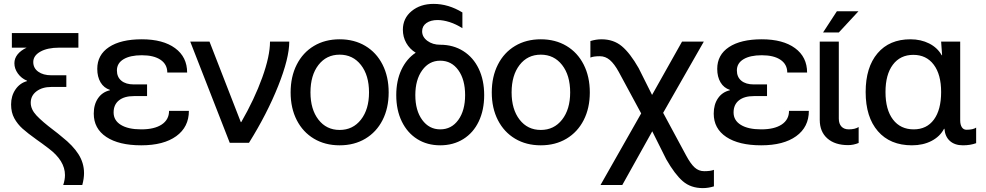

<svg xmlns="http://www.w3.org/2000/svg" viewBox="-20 -734 5071 987"><path d="M254 -66Q278 -48 299 -30Q355 14 383.5 59Q412 104 412 156Q412 184 403 217H305Q314 190 314 166Q314 92 230 29Q192 0 170 -15Q121 -50 95.5 -73Q70 -96 53.5 -126Q37 -156 37 -197Q37 -241 59.5 -274Q82 -307 119 -317V-319Q90 -331 72 -356Q54 -381 54 -409Q54 -434 70.5 -454.5Q87 -475 117 -489H41V-564H383V-489H284Q224 -489 187.5 -468.5Q151 -448 151 -415Q151 -384 176.5 -365.5Q202 -347 244 -347H321V-287H244Q197 -287 167.5 -264.5Q138 -242 138 -206Q138 -172 167.5 -140.5Q197 -109 254 -66Z M706 -69Q774 -69 811.5 -94Q849 -119 849 -164H951Q951 -81 886 -34Q821 13 706 13Q591 13 526.5 -30Q462 -73 462 -150Q462 -197 484 -229Q506 -261 545 -270V-272Q514 -282 497 -310.5Q480 -339 480 -380Q480 -452 540.5 -492Q601 -532 709 -532Q818 -532 880 -486.5Q942 -441 942 -361H840Q840 -403 805.5 -426.5Q771 -450 709 -450Q649 -450 615 -429.5Q581 -409 581 -372Q581 -338 604 -319Q627 -300 668 -300H736V-240H668Q619 -240 591.5 -218Q564 -196 564 -156Q564 -115 601.5 -92Q639 -69 706 -69Z M1218 -106H1220Q1288 -224 1328 -335Q1368 -446 1368 -520H1467Q1467 -435 1410 -292Q1353 -149 1260 0H1161L958 -520H1057Z M1978 -259Q1978 -178 1946.5 -116.5Q1915 -55 1858 -21Q1801 13 1726 13Q1651 13 1594 -21Q1537 -55 1505.5 -116.5Q1474 -178 1474 -259Q1474 -340 1505.5 -402Q1537 -464 1594 -498Q1651 -532 1726 -532Q1801 -532 1858 -498Q1915 -464 1946.5 -402Q1978 -340 1978 -259ZM1726 -66Q1794 -66 1835.5 -119Q1877 -172 1877 -259Q1877 -347 1835.5 -400Q1794 -453 1726 -453Q1658 -453 1617 -400Q1576 -347 1576 -259Q1576 -172 1617 -119Q1658 -66 1726 -66Z M2469 -245Q2469 -168 2441 -109.5Q2413 -51 2361.5 -19Q2310 13 2243 13Q2176 13 2125 -19Q2074 -51 2045.5 -109.5Q2017 -168 2017 -245Q2017 -319 2043.5 -375.5Q2070 -432 2117 -463Q2086 -482 2068.5 -513Q2051 -544 2051 -581Q2051 -640 2096 -677Q2141 -714 2209 -714Q2285 -714 2357 -670V-589Q2324 -610 2291 -620.5Q2258 -631 2229 -631Q2194 -631 2172 -615.5Q2150 -600 2150 -573Q2150 -544 2177 -524Q2204 -504 2243 -504Q2310 -504 2361.5 -471.5Q2413 -439 2441 -380.5Q2469 -322 2469 -245ZM2243 -69Q2301 -69 2336 -117.5Q2371 -166 2371 -245Q2371 -325 2336 -373.5Q2301 -422 2243 -422Q2186 -422 2150.5 -373Q2115 -324 2115 -245Q2115 -166 2150.5 -117.5Q2186 -69 2243 -69Z M3012 -259Q3012 -178 2980.5 -116.5Q2949 -55 2892 -21Q2835 13 2760 13Q2685 13 2628 -21Q2571 -55 2539.5 -116.5Q2508 -178 2508 -259Q2508 -340 2539.5 -402Q2571 -464 2628 -498Q2685 -532 2760 -532Q2835 -532 2892 -498Q2949 -464 2980.5 -402Q3012 -340 3012 -259ZM2760 -66Q2828 -66 2869.5 -119Q2911 -172 2911 -259Q2911 -347 2869.5 -400Q2828 -453 2760 -453Q2692 -453 2651 -400Q2610 -347 2610 -259Q2610 -172 2651 -119Q2692 -66 2760 -66Z M3600 146Q3633 146 3650 139V224Q3621 233 3593 233Q3531 233 3490 197.5Q3449 162 3405 85L3333 -59L3179 217H3067L3276 -151L3161 -364Q3138 -406 3115 -425.5Q3092 -445 3064 -445Q3030 -445 3015 -438V-523Q3044 -532 3072 -532Q3134 -532 3176.5 -496.5Q3219 -461 3263 -384L3332 -246L3486 -520H3598L3389 -154L3507 65Q3530 108 3551 127Q3572 146 3600 146Z M3893 -69Q3961 -69 3998.5 -94Q4036 -119 4036 -164H4138Q4138 -81 4073 -34Q4008 13 3893 13Q3778 13 3713.5 -30Q3649 -73 3649 -150Q3649 -197 3671 -229Q3693 -261 3732 -270V-272Q3701 -282 3684 -310.5Q3667 -339 3667 -380Q3667 -452 3727.5 -492Q3788 -532 3896 -532Q4005 -532 4067 -486.5Q4129 -441 4129 -361H4027Q4027 -403 3992.5 -426.5Q3958 -450 3896 -450Q3836 -450 3802 -429.5Q3768 -409 3768 -372Q3768 -338 3791 -319Q3814 -300 3855 -300H3923V-240H3855Q3806 -240 3778.5 -218Q3751 -196 3751 -156Q3751 -115 3788.5 -92Q3826 -69 3893 -69Z M4194 -520H4292V-124Q4292 -98 4305.5 -83.5Q4319 -69 4343 -69Q4375 -69 4394 -81V1Q4367 12 4340 12Q4272 12 4233 -22.5Q4194 -57 4194 -118ZM4282 -676H4393L4292 -567H4211Z M4430 -261Q4430 -388 4491 -460Q4552 -532 4660 -532Q4714 -532 4756.5 -510.5Q4799 -489 4821 -450H4823L4818 -520H4916V-116Q4916 -93 4924.5 -80Q4933 -67 4948 -67Q4982 -67 4998 -78V2Q4968 13 4930 13Q4888 13 4863 -9.5Q4838 -32 4835 -72H4833Q4812 -32 4768.5 -9.5Q4725 13 4668 13Q4556 13 4493 -59.5Q4430 -132 4430 -261ZM4677 -69Q4744 -69 4781 -119.5Q4818 -170 4818 -261Q4818 -351 4780 -401.5Q4742 -452 4675 -452Q4608 -452 4570 -401.5Q4532 -351 4532 -261Q4532 -170 4570.5 -119.5Q4609 -69 4677 -69Z"/></svg>

Font: Non Bureau
Style: Regular
Weight: 400
Designer: Jona Saucedo
Foundry: Non Foundry
Version: Version 1.000; ttfautohint (v1.8.4)